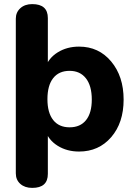

<svg xmlns="http://www.w3.org/2000/svg" viewBox="-20 -730 655 935"><path d="M137 185Q101 185 79 165.5Q57 146 57 114V-639Q57 -670 79 -690Q101 -710 137 -710Q213 -710 213 -642V-380L200 -399Q216 -447 261 -475Q306 -503 365 -503Q461 -503 521.5 -430.5Q582 -358 582 -245Q582 -132 521.5 -62Q461 8 365 8Q306 8 261 -20Q216 -48 200 -96L213 -113V117Q213 185 137 185ZM319 -110Q371 -110 399 -145Q427 -180 427 -245Q427 -312 398.5 -348.5Q370 -385 319 -385Q267 -385 239 -349.5Q211 -314 211 -247Q211 -181 239 -145.5Q267 -110 319 -110Z"/></svg>

Font: Nunito VF Beta Light
Style: Regular
Weight: 300
Designer: Vernon Adams
Foundry: newtypography
Version: Version 3.001